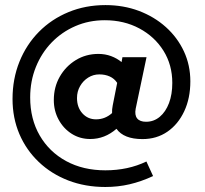

<svg xmlns="http://www.w3.org/2000/svg" viewBox="-20 -602 816 766"><path d="M400.1 144Q319.9 144 252.2 117.9Q184.6 91.7 134.7 44.2Q84.7 -3.3 57.3 -67.3Q30 -131.4 30 -207.1Q30 -287.3 57.6 -355.8Q85.1 -424.2 135.3 -475Q185.4 -525.7 253.3 -553.7Q321.1 -581.7 400.7 -581.7Q472.5 -581.7 534.1 -558.6Q595.6 -535.4 641.8 -493.9Q688 -452.4 713.7 -397.2Q739.4 -342 739.4 -277.6Q739.4 -210.1 715 -158.1Q690.6 -106 647.9 -76.6Q605.1 -47.1 548.4 -47.1Q473.8 -47.1 444.7 -88.1Q398 -47.4 340.1 -47.4Q299.1 -47.4 266.3 -68.1Q233.4 -88.9 214.1 -124.3Q194.7 -159.7 194.7 -202.7Q194.7 -254.5 218.4 -296Q242.1 -337.5 282.4 -362.2Q322.7 -386.9 372.6 -386.9Q399.4 -386.9 423.1 -378.2Q446.7 -369.4 465 -354.3L468.5 -373.9H564.6L521.3 -168.3Q516.5 -143 527.2 -129.6Q538 -116.2 562.7 -116.2Q593.7 -116.2 617.4 -136Q641.1 -155.9 654.3 -190.8Q667.4 -225.7 667.4 -271.3Q667.4 -343 632.3 -399.4Q597.1 -455.8 536.1 -488.5Q475 -521.3 398 -521.3Q334.8 -521.3 280.7 -497.8Q226.6 -474.4 186.1 -432.6Q145.7 -390.8 123.1 -334.6Q100.4 -278.4 100.4 -213.2Q100.4 -127.2 138.4 -61.6Q176.4 4 244.1 40.8Q311.7 77.5 400.3 77.5Q491 77.5 564.1 42.3L590.7 100.4Q543.4 122.4 497 133.2Q450.6 144 400.1 144ZM363.2 -125.9Q399.3 -125.9 427.1 -150.9Q426.3 -164.9 429.8 -181.9L447.5 -271.4Q436.4 -288.4 418 -296.8Q399.6 -305.2 376.3 -305.2Q352 -305.2 331.9 -292.5Q311.7 -279.8 299.5 -258.5Q287.2 -237.2 287.2 -210.9Q287.2 -173.7 308.7 -149.8Q330.3 -125.9 363.2 -125.9Z"/></svg>

Font: Red Hat Display VF
Style: Italic
Weight: 300
Italic angle: -12°
Designer: Pentagram, MCKL
Foundry: Pentagram, MCKL
Version: Version 1.023